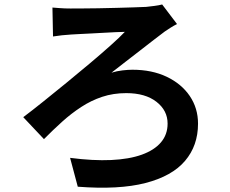

<svg xmlns="http://www.w3.org/2000/svg" viewBox="-20 -789 1040 867"><path d="M216.8 -754.9Q229.2 -753.9 251 -752.3Q272.8 -750.6 298.2 -750.6Q314.2 -750.6 347.4 -750.8Q380.6 -751 422.5 -751.6Q464.3 -752.2 507 -753.5Q549.7 -754.7 585.2 -755.8Q620.7 -756.9 640.3 -757.9Q657.7 -759.7 677.9 -762.4Q698 -765 712.3 -768.8L779.3 -680.5Q765.7 -673.6 750 -663.8Q734.3 -653.9 723.9 -646.6Q702.4 -630.6 674.5 -609Q646.7 -587.3 614.5 -562.4Q582.3 -537.5 549 -511.8Q515.8 -486.1 483.4 -460.8Q507.7 -468.2 533.2 -471.2Q558.8 -474.1 577.9 -474.1Q666.1 -474.1 732.9 -442.3Q799.7 -410.4 837 -355.4Q874.2 -300.4 874.2 -230.5Q874.2 -131.4 815.5 -62.5Q756.8 6.5 636.6 37.5Q516.4 68.4 331.2 54.1L296.5 -76.2Q400.5 -62.6 482.1 -66.4Q563.8 -70.2 620.4 -90.6Q677 -111 706.9 -146.3Q736.8 -181.6 736.8 -230.9Q736.8 -290.2 686.5 -329.3Q636.1 -368.5 550.2 -368.5Q491.7 -368.5 441.5 -351.8Q391.3 -335.1 346.6 -305.8Q301.8 -276.6 260.5 -239.3Q219.2 -202 178.5 -160.8L85 -259.9Q125.2 -290.1 176 -330.9Q226.8 -371.7 281.2 -416.1Q335.6 -460.5 386.8 -503.7Q438 -546.9 479.2 -583.7Q520.3 -620.4 543.7 -645.1Q527.3 -644.9 502.8 -643.8Q478.3 -642.7 449.3 -641Q420.3 -639.4 392 -637.9Q363.7 -636.4 340.2 -635.3Q316.8 -634.2 302.3 -633.2Q283.6 -632.2 259.7 -629.7Q235.7 -627.1 219.4 -624.3Z"/></svg>

Font: Shanggu Sans SC VF
Style: Regular
Weight: 250
Designer: GuiWonder
Version: Version 1.021